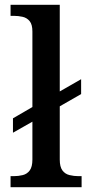

<svg xmlns="http://www.w3.org/2000/svg" viewBox="-20 -780 373 800"><path d="M24 0V-46H37Q57 -46 75 -50.5Q93 -55 104 -70Q115 -85 115 -115V-273L34 -227V-287L115 -334V-649Q115 -678 103.5 -692Q92 -706 74 -710Q56 -714 37 -714H24V-760H229V-399L318 -450V-388L229 -337V-115Q229 -85 240 -70Q251 -55 269.5 -50.5Q288 -46 307 -46H320V0Z"/></svg>

Font: Noto Serif Khojki Medium
Style: Regular
Weight: 500
Version: Version 2.003